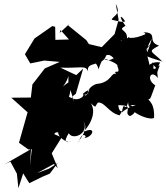

<svg xmlns="http://www.w3.org/2000/svg" viewBox="-20 -961 867 1002"><path d="M356 -456 376 -472 414 -603 378 -569 295 -608C402 -604 426 -623 440 -588C427 -645 519 -609 535 -675C546 -698 555 -721 479 -635C439 -676 500 -618 493 -596C534 -722 562 -667 597 -632C593 -701 565 -622 520 -656C549 -649 598 -625 592 -619C615 -561 568 -605 585 -574C561 -588 562 -529 484 -523C429 -507 414 -431 493 -501C416 -450 382 -462 447 -494C419 -430 424 -490 412 -457C364 -415 324 -484 311 -460C339 -434 346 -451 352 -541C271 -488 319 -500 337 -564V-526L367 -429ZM253 -825 160 -760 110 -678 138 -630 211 -645 292 -638 214 -604 149 -520 141 -452 39 -451 124 -375 79 -216 128 -181 146 -182 136 -94 142 -183 3 -103 34 -118 68 -55 76 21 101 -56 133 -5 200 -38 240 -55 281 -110 236 -81 174 -58 261 -105 282 -83 250 -161 302 -244 263 -261C276 -285 302 -254 287 -276C270 -255 330 -209 351 -222C283 -203 363 -292 337 -269C356 -224 448 -264 416 -328C448 -277 385 -230 391 -217C408 -295 457 -231 399 -240C466 -231 491 -312 414 -271C476 -337 484 -411 431 -444C491 -387 471 -403 491 -426C529 -428 546 -373 604 -359C632 -405 605 -353 597 -412C690 -413 618 -376 658 -355C711 -379 668 -413 658 -412C727 -416 659 -414 616 -374C628 -449 631 -365 649 -428C642 -378 761 -329 784 -346C789 -443 735 -439 763 -446C769 -453 791 -522 791 -515C737 -550 772 -600 803 -554C803 -587 794 -570 814 -620C753 -569 799 -639 773 -634C812 -577 800 -615 816 -635C745 -648 720 -565 762 -589C766 -658 720 -678 772 -758C736 -625 725 -699 765 -730C715 -664 737 -670 827 -640C772 -697 745 -688 810 -723C742 -744 812 -792 726 -793C759 -790 721 -723 747 -787C670 -747 633 -770 653 -768C600 -726 599 -776 636 -734C667 -813 581 -797 635 -826C595 -881 610 -886 633 -850C621 -840 570 -858 563 -858C569 -880 615 -883 584 -941L599 -858L578 -783L511 -715L444 -731L430 -752L336 -828L341 -835L291 -789L296 -804L340 -755L269 -753L268 -821Z"/></svg>

Font: Hussar Lance
Style: Italic
Weight: 700
Foundry: Cannot Into Space Fonts, PlusOne Fonts
Version: Version 2.27